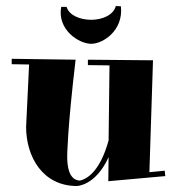

<svg xmlns="http://www.w3.org/2000/svg" viewBox="-20 -588 602 640"><path d="M273 -389V-371L345 -370L342 -120C315 -22 274 8 246 14C228 13 204 1 204 -67C204 -67 204 -152 232 -389L19 -392V-374L77 -373L67 -165C67 -66 122 32 236 32C236 32 298 32 342 -64L341 16L531 -1L529 -19L478 -14L490 -387ZM184 -565C170 -489 243 -442 284 -442C324 -442 392 -487 383 -567L366 -568C358 -537 320 -522 284 -522C247 -522 210 -537 202 -565Z"/></svg>

Font: Purple Purse
Style: Regular
Weight: 400
Designer: Astigmatic (AOETI)
Foundry: Astigmatic (AOETI)
Version: Version 1.000